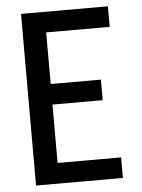

<svg xmlns="http://www.w3.org/2000/svg" viewBox="-53 -777 605 819"><g transform="rotate(-5 250.0 -367.5)"><path d="M68 0V-735H440V-647H168V-426H383V-338H168V-88H440V0Z"/></g></svg>

Font: Iosevka Semibold
Style: Regular
Weight: 600
Monospace: yes
Designer: Belleve Invis
Foundry: Belleve Invis
Version: Version 33.2.3; ttfautohint (v1.8.4)